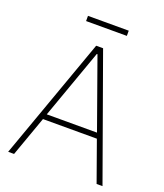

<svg xmlns="http://www.w3.org/2000/svg" viewBox="-152 -946 893 1046"><g transform="rotate(20 294.0 -422.5)"><path d="M20.5 0 273.4 -707H313.5L567.4 0H533.2L450.2 -232.4H137.7L54.7 0ZM439.5 -263.7 295.9 -666H292L148.4 -263.7ZM412.1 -814.5H175.8V-844.7H412.1Z"/></g></svg>

Font: Pretendard Thin
Style: Regular
Weight: 100
Designer: Base glyphs from Inter by Rasmus Andersson; Hangeul glyphs from Noto Sans CJK(Source Han Sans) by Jang Soo-young and Kan
Foundry: Kil Hyung-jin
Version: Version 1.309